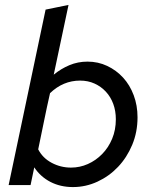

<svg xmlns="http://www.w3.org/2000/svg" viewBox="-20 -751 624 779"><path d="M538 -275Q538 -215 516.5 -163.5Q495 -112 459 -74Q423 -36 375.5 -14Q328 8 276 8Q225 8 184.5 -13Q144 -34 119 -72L104 0H15Q53 -179 90 -356Q127 -533 165 -712Q188 -717 211.5 -721.5Q235 -726 258 -731Q243 -660 228 -589.5Q213 -519 198 -448Q227 -472 261.5 -486.5Q296 -501 335 -501Q378 -501 415 -483.5Q452 -466 479.5 -436Q507 -406 522.5 -364.5Q538 -323 538 -275ZM305 -424Q236 -424 183 -373Q170 -316 158.5 -259Q147 -202 135 -145Q153 -110 189.5 -90.5Q226 -71 268 -71Q304 -71 336.5 -85.5Q369 -100 394.5 -126Q420 -152 435 -188Q450 -224 450 -267Q450 -301 439.5 -329.5Q429 -358 409.5 -379Q390 -400 363.5 -412Q337 -424 305 -424Z"/></svg>

Font: Rosa Sans
Style: Italic
Weight: 400
Italic angle: -12°
Designer: Pentagram / MCKL
Foundry: Pentagram / MCKL
Version: Version 1.005;September 16, 2019;FontCreator 11.5.0.2425 64-